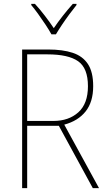

<svg xmlns="http://www.w3.org/2000/svg" viewBox="-20 -969 554 989"><path d="M228 -714Q303 -714 354.5 -697Q406 -680 433 -639Q460 -598 460 -525Q460 -444 421 -395Q382 -346 311 -327L490 0H458L283 -321H120V0H94V-714ZM224 -689H120V-346H255Q334 -346 383.5 -390.5Q433 -435 433 -525Q433 -618 382.5 -653.5Q332 -689 224 -689ZM245 -792Q233 -814 214.5 -842Q196 -870 176.5 -897Q157 -924 141 -943V-949H160Q185 -922 211 -888Q237 -854 257 -824Q300 -887 355 -949H374V-943Q357 -922 337 -895Q317 -868 299 -841Q281 -814 268 -792Z"/></svg>

Font: Noto Sans Myanmar UI SemiCondensed Thin
Style: Regular
Weight: 100
Width: 4
Designer: Monotype Design Team
Foundry: Monotype Imaging Inc.
Version: Version 2.103; ttfautohint (v1.8.4.7-5d5b)